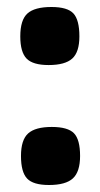

<svg xmlns="http://www.w3.org/2000/svg" viewBox="-20 -517 287 549"><path d="M38 -413Q38 -460 58.5 -478.5Q79 -497 127 -497Q173 -497 190 -478.5Q207 -460 207 -413Q207 -368 186.5 -349.5Q166 -331 119 -331Q74 -331 56 -349.5Q38 -368 38 -413ZM40 -71Q40 -117 60.5 -135.5Q81 -154 128 -154Q174 -154 191.5 -136Q209 -118 209 -71Q209 -26 188.5 -7Q168 12 120 12Q75 12 57.5 -6.5Q40 -25 40 -71Z"/></svg>

Font: Enriqueta
Style: Bold
Weight: 700
Designer: Viviana Monsalve, Gustavo Ibarra
Foundry: 72Puntos
Version: Version 2.000